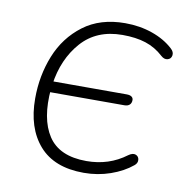

<svg xmlns="http://www.w3.org/2000/svg" viewBox="-63 -552 597 621"><g transform="rotate(10 235.5 -242.0)"><path d="M55 -202Q55 -277 81.5 -343Q108 -409 163 -450.5Q218 -492 300 -492Q348 -492 389.5 -477.5Q431 -463 459 -437Q470 -427 468 -415.5Q466 -404 455 -401Q444 -398 433 -408Q407 -432 374.5 -442.5Q342 -453 298 -453Q213 -453 163.5 -397Q114 -341 102 -256L95 -266H344Q355 -266 360.5 -262Q366 -258 366 -251Q366 -241 360 -235.5Q354 -230 343 -230H91L100 -241Q91 -142 127.5 -86.5Q164 -31 253 -31Q290 -31 322.5 -41.5Q355 -52 383 -73Q397 -83 407 -79Q417 -75 418 -64Q419 -53 409 -45Q380 -21 338.5 -6.5Q297 8 251 8Q154 8 104.5 -48.5Q55 -105 55 -202Z"/></g></svg>

Font: SN Pro Thin
Style: Italic
Weight: 200
Italic angle: -9°
Designer: Tobias Whetton
Foundry: Supernotes
Version: Version 1.003;Glyphs 3.3 (3324)